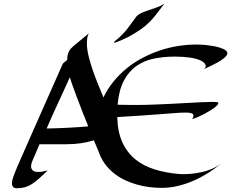

<svg xmlns="http://www.w3.org/2000/svg" viewBox="-20 -979 1279 1025"><path d="M1067.9 -609.9Q1079.6 -619.1 1078.4 -627.4Q1077.1 -635.7 1071.3 -642.1Q1064.5 -649.4 1051.8 -655.8Q1028.3 -667 991.5 -671.9Q954.6 -676.8 913.1 -676.8Q854 -676.8 801.5 -666Q749 -655.3 708.3 -626.7Q667.5 -598.1 641.1 -548.1Q614.7 -498 607.9 -419.9Q638.2 -418.9 667.7 -418.9Q697.3 -418.9 726.1 -418.9Q760.3 -418.9 803.2 -420.7Q846.2 -422.4 890.6 -424.6Q935.1 -426.8 978 -429.2Q1021 -431.6 1055.9 -433.3Q1090.8 -435.1 1114 -435.1Q1137.2 -435.1 1142.1 -433.1Q1147.9 -430.2 1144.3 -423.6Q1140.6 -417 1130.1 -408.4Q1119.6 -399.9 1104.2 -390.1Q1088.9 -380.4 1071.8 -371.3Q1054.7 -362.3 1037.4 -354.7Q1020 -347.2 1005.9 -342.8Q1017.1 -361.8 1010 -369.9Q1002.9 -377.9 971.2 -377.9Q957 -377.9 945.3 -377.4Q933.6 -377 918.5 -375.7Q903.3 -374.5 880.9 -372.8Q858.4 -371.1 822.8 -368.4Q787.1 -365.7 734.4 -362.1Q681.6 -358.4 606 -354Q607.9 -274.9 633.1 -219.7Q658.2 -164.6 701.9 -128.9Q745.6 -93.3 805.9 -74.5Q866.2 -55.7 939 -49.8Q981 -47.9 1022 -53.7Q1039.6 -56.2 1058.8 -60.5Q1078.1 -64.9 1097.4 -72Q1116.7 -79.1 1135.3 -89.4Q1153.8 -99.6 1169.9 -113.8Q1133.8 -83 1094.5 -57.9Q1055.2 -32.7 1013.4 -14.4Q971.7 3.9 928.7 13.9Q885.7 23.9 842.8 23.9Q812.5 23.9 779.3 20Q746.1 16.1 712.6 6.8Q679.2 -2.4 647.5 -17.3Q615.7 -32.2 588.1 -54.2Q560.5 -76.2 539.1 -105.7Q517.6 -135.3 504.9 -173.8L481 -230Q450.2 -220.2 413.8 -214.6Q377.4 -209 335 -209H190.9L150.9 -115.2Q147.5 -106 146.2 -96.4Q145 -86.9 147.9 -79.1Q150.9 -71.3 159.4 -66.2Q168 -61 185.1 -61Q194.8 -61 207 -63Q219.2 -64.9 234.9 -68.8Q207.5 -43 187.3 -24.9Q167 -6.8 148.9 4.4Q130.9 15.6 112.3 20.8Q93.8 25.9 69.8 25.9Q55.7 25.9 49.8 19Q43.9 12.2 43.9 0Q43.9 -15.6 52 -38.1Q60.1 -60.5 71.8 -87.9Q82.5 -112.8 112.3 -180.2Q125 -209 143.1 -250Q161.1 -291 186 -346.9Q210.9 -402.8 242.9 -475.6Q274.9 -548.3 315.9 -640.1L338.9 -659.2Q338.9 -674.3 341.3 -685.5Q343.8 -696.8 348.4 -705.3Q353 -713.9 359.4 -720.7Q365.7 -727.5 373 -733.9Q381.8 -741.2 394 -751Q414.6 -767.6 454.1 -800.8Q447.8 -789.6 445.8 -775.6Q443.8 -761.7 443.8 -748Q443.8 -715.8 453.6 -676.8Q463.4 -637.7 477.3 -598.1Q491.2 -558.6 506.3 -522.2Q521.5 -485.8 532.2 -459Q554.2 -504.9 585.9 -543.7Q617.7 -582.5 656.2 -614Q694.8 -645.5 739.5 -669.2Q784.2 -692.9 831.8 -709Q879.4 -725.1 929.2 -733.2Q979 -741.2 1027.8 -741.2Q1055.2 -741.2 1078.4 -738.8Q1101.6 -736.3 1119.9 -732.9Q1138.2 -729.5 1151.4 -725.3Q1164.6 -721.2 1171.9 -717.8Q1193.8 -708 1193.8 -694.8Q1193.8 -687 1185.8 -678.2Q1177.7 -669.4 1165.3 -660.6Q1152.8 -651.9 1137.9 -643.8Q1123 -635.7 1109.1 -628.9Q1095.2 -622.1 1084 -617.2Q1072.8 -612.3 1067.9 -609.9ZM353 -566.9Q335.9 -528.8 319.6 -493.4Q303.2 -458 287.8 -424.3Q272.5 -390.6 257.6 -358.2Q242.7 -325.7 229 -293Q295.9 -294.4 350.8 -297.4Q405.8 -300.3 451.2 -304.2Q435.5 -342.8 420.7 -380.9Q405.8 -418.9 392.8 -453.4Q379.9 -487.8 369.4 -516.8Q358.9 -545.9 353 -566.9ZM856.9 -959Q843.8 -941.4 831.5 -925.3Q821.3 -911.6 810.5 -897.9Q799.8 -884.3 793 -877Q762.2 -843.3 727.1 -819.3Q691.9 -795.4 661.1 -779.8Q625.5 -761.7 589.8 -750Q589.4 -751.5 589.4 -752.9Q589.4 -755.9 589.8 -756.3Q614.7 -776.4 630.6 -792.5Q646.5 -808.6 658.7 -824Q670.9 -839.4 682.1 -855.5Q693.4 -871.6 709 -892.1Q720.7 -903.8 738.5 -911.4Q756.3 -918.9 776.6 -925.5Q796.9 -932.1 817.9 -939.7Q838.9 -947.3 856.9 -959Z"/></svg>

Font: Eagle Lake
Style: Regular
Weight: 400
Designer: Astigmatic (AOETI)
Foundry: Astigmatic (AOETI)
Version: Version 1.000